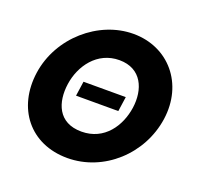

<svg xmlns="http://www.w3.org/2000/svg" viewBox="-143 -1001 1232 1178"><g transform="rotate(20 472.5 -412.5)"><path d="M345.8 -459 332 -363H608L621.8 -459ZM57.2 -413C22.4 -172 167.5 15 411.5 15C648.5 15 853.4 -172 888.2 -413C922.9 -654 763.7 -840 534.7 -840C307.7 -840 91.9 -654 57.2 -413ZM260.2 -413C277.9 -536 363.6 -659 508.6 -659C654.6 -659 702.9 -536 685.2 -413C667.5 -290 587.7 -167 437.7 -167C283.7 -167 242.5 -290 260.2 -413Z"/></g></svg>

Font: Hussar Paneuropjskich
Style: UpCsObl
Weight: 400
Designer: Mew Too, Robert Jablonski
Foundry: Cannot Into Space Fonts
Version: Version 1